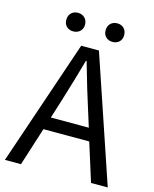

<svg xmlns="http://www.w3.org/2000/svg" viewBox="-132 -995 869 1083"><g transform="rotate(15 303.0 -454.0)"><path d="M417 -799.8Q392.6 -799.8 377.4 -814.5Q362.3 -829.1 362.3 -853.5Q362.3 -877.9 377.4 -893.1Q392.6 -908.2 417 -908.2Q440.4 -908.2 455.6 -893.1Q470.7 -877.9 470.7 -853.5Q470.7 -829.1 455.6 -814.5Q440.4 -799.8 417 -799.8ZM186.5 -799.8Q163.1 -799.8 147.9 -814.5Q132.8 -829.1 132.8 -853.5Q132.8 -877.9 147.9 -893.1Q163.1 -908.2 186.5 -908.2Q210.9 -908.2 226.6 -893.1Q242.2 -877.9 242.2 -853.5Q242.2 -829.1 226.6 -814.5Q210.9 -799.8 186.5 -799.8ZM191.4 -297.9H413.1L377.9 -410.2Q354.5 -480.5 303.7 -658.2H299.8Q265.6 -535.2 226.6 -410.2ZM505.9 0 435.5 -223.6H168L96.7 0H2.9L252 -733.4H355.5L603.5 0Z"/></g></svg>

Font: Nasu
Style: Regular
Weight: 400
Designer: Ryoko NISHIZUKA (kana &amp; ideographs); Paul D. Hunt (Latin, Greek &amp; Cyrillic); Wenlong ZHANG (bopomofo); Sandoll C
Version: Version 2014.1215